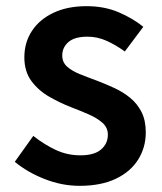

<svg xmlns="http://www.w3.org/2000/svg" viewBox="-20 -589 527 623"><path d="M238 14Q181 14 125 -8Q69 -30 28 -64L88 -148Q125 -119 162 -102Q199 -85 241 -85Q286 -85 308 -104Q330 -123 330 -152Q330 -175 312.5 -190.5Q295 -206 267.5 -218Q240 -230 211 -241Q175 -255 140 -275Q105 -295 82 -326Q59 -357 59 -403Q59 -451 83.5 -488.5Q108 -526 153.5 -547.5Q199 -569 261 -569Q319 -569 365.5 -549Q412 -529 445 -502L385 -422Q356 -443 326 -456.5Q296 -470 264 -470Q222 -470 202 -452.5Q182 -435 182 -409Q182 -387 197.5 -373Q213 -359 239 -348.5Q265 -338 295 -327Q324 -316 352 -303Q380 -290 403 -271Q426 -252 439.5 -225Q453 -198 453 -159Q453 -111 428.5 -71.5Q404 -32 356 -9Q308 14 238 14Z"/></svg>

Font: Noto Sans KR Thin SemiBold
Style: Regular
Weight: 600
Version: Version 2.004-H2;hotconv 1.0.118;makeotfexe 2.5.65603